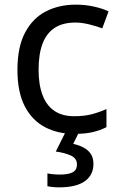

<svg xmlns="http://www.w3.org/2000/svg" viewBox="-20 -566 520 826"><path d="M300 10Q229 10 173.5 -19Q118 -48 86.5 -109Q55 -170 55 -265Q55 -364 88 -426Q121 -488 177.5 -517Q234 -546 306 -546Q347 -546 385 -537.5Q423 -529 447 -517L420 -444Q396 -453 364 -461Q332 -469 304 -469Q250 -469 215 -446Q180 -423 163 -378Q146 -333 146 -266Q146 -202 163 -157Q180 -112 214 -89Q248 -66 299 -66Q343 -66 376.5 -75Q410 -84 438 -97V-19Q411 -5 378.5 2.5Q346 10 300 10ZM382 139Q382 187 345 213.5Q308 240 234 240Q219 240 205.5 238.5Q192 237 184 235V180Q193 182 208 183.5Q223 185 237 185Q273 185 292 175.5Q311 166 311 141Q311 115 284.5 103Q258 91 220 86L263 0H321L295 53Q319 58 339 68.5Q359 79 370.5 96Q382 113 382 139Z"/></svg>

Font: Noto Sans Gujarati
Style: Regular
Weight: 400
Designer: Jelle Bosma - Monotype Design Team, Universal Thirst
Foundry: Monotype Imaging Inc.
Version: Version 2.102